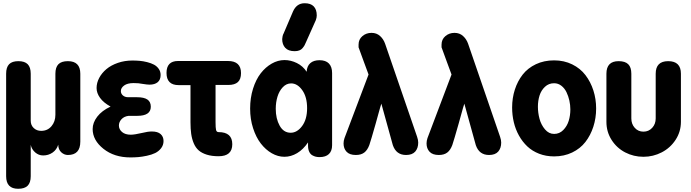

<svg xmlns="http://www.w3.org/2000/svg" viewBox="-20 -963 4295 1193"><path d="M18.1 131.8V-504.9Q18.1 -544.9 36.6 -564Q55.2 -583 94.2 -583Q133.3 -583 152.1 -564Q170.9 -544.9 170.9 -504.9V-212.9Q170.9 -185.1 189.5 -167.5Q208 -149.9 235.8 -149.9Q275.4 -149.9 299.8 -178.7Q324.2 -207.5 324.2 -250V-504.9Q324.2 -544.9 343 -564Q361.8 -583 401.9 -583Q479 -583 479 -504.9V-83Q479 0 401.9 0Q378.9 0 360.6 -16.8Q342.3 -33.7 341.8 -64Q332.5 -33.2 306.9 -15.1Q281.2 2.9 248 2.9Q220.2 2.9 198.5 -16.1Q176.8 -35.2 170.9 -63V131.8Q170.9 171.9 151.9 190.9Q132.8 210 92.8 210Q18.1 210 18.1 131.8Z M790 15.1Q689.9 15.1 622.8 -38.3Q555.7 -91.8 555.7 -161.1Q555.7 -200.7 584.2 -238Q612.8 -275.4 667 -300.8Q623.5 -324.7 601.8 -354.7Q580.1 -384.8 580.1 -416Q580.1 -448.2 596.4 -479Q612.8 -509.8 641.4 -533.7Q669.9 -557.6 712.2 -572.3Q754.4 -586.9 802.7 -586.9Q826.2 -586.9 848.1 -585Q870.1 -583 894.5 -576.9Q918.9 -570.8 936.8 -561.3Q954.6 -551.8 966.3 -535.2Q978 -518.6 978 -497.1Q978 -467.3 959.7 -452.1Q941.4 -437 908.7 -437Q895.5 -437 864.7 -441.9Q842.8 -446.8 810.1 -446.8Q772 -446.8 751.5 -431.9Q731 -417 731 -397Q731 -381.3 743.4 -370.1Q755.9 -358.9 776.9 -358.9H831.1Q875 -358.9 896 -344.5Q917 -330.1 917 -299.8Q917 -243.2 833 -243.2H778.8Q751 -239.7 734.9 -222.2Q718.8 -204.6 718.8 -183.1Q718.8 -159.7 738.3 -142.8Q757.8 -126 793 -126Q815.4 -126 863.8 -137.2Q897.9 -146 923.8 -146Q960 -146 978 -129.9Q996.1 -113.8 996.1 -86.9Q996.1 -61.5 981 -42Q965.8 -22.5 944.1 -12Q922.4 -1.5 892.3 4.9Q862.3 11.2 838.6 13.2Q814.9 15.1 790 15.1Z M1086.4 -584H1396.5Q1477.5 -584 1477.5 -508.8Q1477.5 -470.7 1458 -452.9Q1438.5 -435.1 1398.4 -435.1H1319.3V-204.1Q1319.3 -168.5 1322.5 -155.3Q1325.7 -142.1 1338.4 -142.1Q1423.3 -142.1 1423.3 -66.9Q1423.3 7.8 1338.4 7.8Q1295.9 7.8 1264.9 -2Q1233.9 -11.7 1214.6 -28.6Q1195.3 -45.4 1183.8 -72.8Q1172.4 -100.1 1168 -131.1Q1163.6 -162.1 1163.6 -204.1V-434.1H1090.3Q1014.6 -434.1 1014.6 -509.8Q1014.6 -584 1086.4 -584Z M1748 -589.8Q1786.6 -589.8 1824.5 -571.3Q1862.3 -552.7 1885.3 -517.1Q1887.2 -552.2 1908 -570.6Q1928.7 -588.9 1965.3 -588.9Q2003.9 -588.9 2023.7 -568.4Q2043.5 -547.9 2043.5 -508.8V-61Q2043.5 -24.9 2023.7 -5.9Q2003.9 13.2 1965.3 13.2Q1953.1 13.2 1942.4 10.7Q1931.6 8.3 1919.9 1.5Q1908.2 -5.4 1901.1 -20.5Q1894 -35.6 1894 -58.1V-78.1Q1864.3 -34.2 1826.2 -11.5Q1788.1 11.2 1747.1 11.2Q1707 11.2 1668.7 -10.7Q1630.4 -32.7 1600.6 -71.3Q1570.8 -109.9 1552.5 -166.5Q1534.2 -223.1 1534.2 -288.1Q1534.2 -354.5 1552.2 -411.9Q1570.3 -469.2 1600.1 -507.6Q1629.9 -545.9 1668.5 -567.9Q1707 -589.8 1748 -589.8ZM1786.1 -138.2Q1826.2 -138.2 1857.2 -179.9Q1888.2 -221.7 1888.2 -291Q1888.2 -360.4 1858.2 -402.6Q1828.1 -444.8 1789.1 -444.8Q1759.3 -444.8 1737.1 -421.1Q1714.8 -397.5 1704.1 -362.3Q1693.4 -327.1 1693.4 -287.1Q1693.4 -225.6 1717.8 -181.9Q1742.2 -138.2 1786.1 -138.2ZM1942.4 -837.9 1882.3 -703.1Q1876.5 -689.5 1872.6 -682.1Q1868.7 -674.8 1860.4 -664.6Q1852.1 -654.3 1839.8 -649.7Q1827.6 -645 1811 -645Q1771.5 -645 1752.4 -665.8Q1733.4 -686.5 1733.4 -720.2Q1733.4 -726.1 1735.8 -737.5Q1738.3 -749 1742.2 -754.9L1800.3 -891.1Q1822.8 -942.9 1873 -942.9Q1910.6 -942.9 1929.4 -923.3Q1948.2 -903.8 1948.2 -867.2Q1948.2 -853.5 1942.4 -837.9Z M2120.6 -105 2270 -500Q2264.2 -516.1 2241.7 -576.7Q2219.2 -637.2 2208 -668.9V-686Q2208 -718.3 2231.7 -738.5Q2255.4 -758.8 2288.6 -758.8Q2319.8 -758.8 2341.3 -739.5Q2362.8 -720.2 2373 -690.9L2571.8 -112.8Q2578.6 -93.3 2578.6 -77.1Q2578.6 -42.5 2560.1 -21.2Q2541.5 0 2502.9 0Q2441.9 0 2420.9 -61L2349.6 -318.8Q2342.8 -298.8 2330.3 -252.7Q2317.9 -206.5 2314 -193.8Q2285.2 -92.3 2274.9 -62Q2263.2 -30.3 2243.4 -15.1Q2223.6 0 2190.9 0Q2152.3 0 2133.5 -20Q2114.7 -40 2114.7 -71.8Q2114.7 -87.9 2120.6 -105Z M2636.2 -105 2785.6 -500Q2779.8 -516.1 2757.3 -576.7Q2734.9 -637.2 2723.6 -668.9V-686Q2723.6 -718.3 2747.3 -738.5Q2771 -758.8 2804.2 -758.8Q2835.4 -758.8 2856.9 -739.5Q2878.4 -720.2 2888.7 -690.9L3087.4 -112.8Q3094.2 -93.3 3094.2 -77.1Q3094.2 -42.5 3075.7 -21.2Q3057.1 0 3018.6 0Q2957.5 0 2936.5 -61L2865.2 -318.8Q2858.4 -298.8 2845.9 -252.7Q2833.5 -206.5 2829.6 -193.8Q2800.8 -92.3 2790.5 -62Q2778.8 -30.3 2759 -15.1Q2739.3 0 2706.5 0Q2668 0 2649.2 -20Q2630.4 -40 2630.4 -71.8Q2630.4 -87.9 2636.2 -105Z M3422.9 -587.9Q3484.9 -587.9 3535.4 -563Q3585.9 -538.1 3617.9 -496.1Q3649.9 -454.1 3667 -400.9Q3684.1 -347.7 3684.1 -289.1Q3684.1 -229 3666.7 -175.5Q3649.4 -122.1 3617.4 -80.8Q3585.4 -39.6 3535.2 -15.4Q3484.9 8.8 3422.9 8.8Q3372.6 8.8 3329.8 -7.8Q3287.1 -24.4 3256.6 -53.2Q3226.1 -82 3204.6 -120.6Q3183.1 -159.2 3172.6 -203.4Q3162.1 -247.6 3162.1 -294.9Q3162.1 -354 3179 -406.2Q3195.8 -458.5 3227.5 -499.3Q3259.3 -540 3309.8 -564Q3360.4 -587.9 3422.9 -587.9ZM3422.9 -445.8Q3389.6 -445.8 3366.2 -423.8Q3342.8 -401.9 3332.5 -369.6Q3322.3 -337.4 3322.3 -299.8Q3322.3 -262.2 3332.3 -224.9Q3342.3 -187.5 3366.2 -159.2Q3390.1 -130.9 3422.9 -130.9Q3456.1 -130.9 3479.7 -154.8Q3503.4 -178.7 3513.7 -212.2Q3523.9 -245.6 3523.9 -283.2Q3523.9 -310.5 3517.8 -338.1Q3511.7 -365.7 3499.8 -390.4Q3487.8 -415 3467.8 -430.4Q3447.8 -445.8 3422.9 -445.8Z M3748 -206.1V-504.9Q3748 -583 3823.7 -583Q3864.3 -583 3883.5 -564Q3902.8 -544.9 3902.8 -504.9V-227.1Q3902.8 -192.4 3924.1 -168.7Q3945.3 -145 3978 -145Q4010.7 -145 4032.5 -168.7Q4054.2 -192.4 4054.2 -227.1V-504.9Q4054.2 -583 4131.8 -583Q4210.9 -583 4210.9 -504.9V-206.1Q4210.9 -145 4178 -94.5Q4145 -43.9 4091.8 -16.4Q4038.6 11.2 3978 11.2Q3917 11.2 3864.5 -16.1Q3812 -43.5 3780 -93.8Q3748 -144 3748 -206.1Z"/></svg>

Font: BPreplay
Style: Bold
Weight: 700
Designer: Magenta/George Triantafyllakos
Foundry: Magenta/George Triantafyllakos
Version: Version 1.00